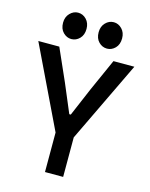

<svg xmlns="http://www.w3.org/2000/svg" viewBox="-137 -1032 873 1118"><g transform="rotate(15 300.0 -473.0)"><path d="M247.5 -234 10.5 -727H137L222.5 -534L295 -362H304L377 -533.5L463.5 -727H589.5L353 -234ZM245.5 0V-295.5H355V0ZM192.5 -787.5Q165 -787.5 143.5 -809Q122 -830.5 122 -867.5Q122 -902.5 143.5 -924.5Q165 -946.5 192.5 -946.5Q221.5 -946.5 242.5 -924.5Q263.5 -902.5 263.5 -867.5Q263.5 -830.5 242.2 -809Q221 -787.5 192.5 -787.5ZM407.5 -787.5Q379 -787.5 357.8 -809Q336.5 -830.5 336.5 -867.5Q336.5 -902.5 357.8 -924.5Q379 -946.5 407.5 -946.5Q435.5 -946.5 456.8 -924.5Q478 -902.5 478 -867.5Q478 -830.5 456.8 -809Q435.5 -787.5 407.5 -787.5Z"/></g></svg>

Font: Spline Sans Mono Medium
Style: Regular
Weight: 500
Monospace: yes
Version: Version 1.004